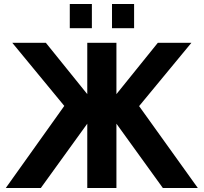

<svg xmlns="http://www.w3.org/2000/svg" viewBox="-20 -935 1015 955"><path d="M647 -794.9H537.1V-915H647ZM437 -794.9H327.1V-915H437ZM414.1 -319.8 183.1 0H8.8L299.8 -408.2L41 -722.2H208L414.1 -466.8V-722.2H559.1V-466.8L765.1 -722.2H932.1L671.9 -407.2L963.9 0H790L559.1 -319.8V0H414.1Z"/></svg>

Font: Perun
Style: Bold
Weight: 700
Foundry: Copyright (c) Stefan Peev, Context Ltd, 2016
Version: Version 1.0000